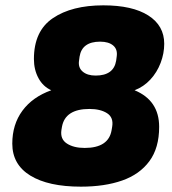

<svg xmlns="http://www.w3.org/2000/svg" viewBox="-20 -687 644 719"><path d="M283 12Q161 12 93.5 -29.5Q26 -71 26 -149Q26 -221 64 -272.5Q102 -324 172 -349Q141 -363 124 -394.5Q107 -426 107 -466Q107 -571 178 -619Q249 -667 367 -667Q476 -667 535.5 -629Q595 -591 595 -523Q595 -487 581.5 -451.5Q568 -416 543 -389Q518 -362 484 -349Q576 -311 576 -212Q576 -133 539.5 -83.5Q503 -34 437.5 -11Q372 12 283 12ZM338 -404Q406 -404 415 -460L417 -475Q421 -502 404 -516.5Q387 -531 355 -531Q287 -531 278 -475L276 -460Q272 -434 289.5 -419Q307 -404 338 -404ZM297 -133Q387 -133 398 -200L400 -212Q406 -247 381 -263Q356 -279 315 -279Q224 -279 212 -212L210 -200Q205 -166 230.5 -149.5Q256 -133 297 -133Z"/></svg>

Font: Sofia Sans ExtraBlack
Style: Italic
Weight: 1000
Italic angle: -9°
Designer: Botio Nikoltchev, Ani Petrova
Foundry: lettersoup
Version: Version 4.100; ttfautohint (v1.8.4.7-5d5b)